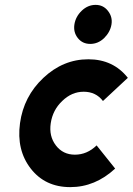

<svg xmlns="http://www.w3.org/2000/svg" viewBox="-20 -755 544 787"><path d="M437 -655Q442 -686 422 -711Q403 -735 372 -735Q340 -735 315 -711Q290 -687 285 -655Q280 -623 299 -599Q318 -575 350 -575Q382 -575 407 -599Q432 -624 437 -655ZM342 -512Q239 -512 158 -436Q77 -360 62 -250Q47 -140 106 -64Q165 12 268 12Q370 12 452 -64L376 -159Q337 -121 287 -121Q238 -121 209 -159Q180 -197 188 -250Q196 -304 235 -341Q274 -379 323 -379Q373 -379 402 -341L504 -436Q444 -512 342 -512Z"/></svg>

Font: Unageo
Style: Bold-Italic
Weight: 700
Designer: Richard Sepsi
Foundry: Richard Sepsi
Version: Version 2.000